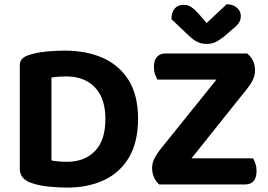

<svg xmlns="http://www.w3.org/2000/svg" viewBox="-20 -857 1247 892"><path d="M469.6 -303.9Q469.6 -205.2 421.3 -155.2Q373 -105.3 290.8 -105.3Q273.1 -105.3 253.5 -106.9Q233.8 -108.6 219 -111.7V-496.8Q235.4 -499.4 252.7 -500.7Q270 -502 288.9 -502Q342 -502 382.6 -480.3Q423.1 -458.7 446.4 -415.1Q469.6 -371.4 469.6 -303.9ZM621.4 -306Q621.4 -413.3 578.5 -483.1Q535.6 -552.8 459.3 -587.3Q382.9 -621.8 280.7 -621.8Q242.4 -621.8 197 -617.8Q151.6 -613.7 112.1 -600.9Q93.9 -594.4 82.9 -583.8Q72 -573.2 72 -553.6V-73Q72 -26.5 123.2 -7.8Q162 6 209.6 10.3Q257.2 14.6 290.4 14.6Q390.2 14.6 464.5 -20.8Q538.9 -56.2 580.2 -127.3Q621.4 -198.4 621.4 -306ZM723.9 -161.8 1083.3 -608.7H1128.1Q1164.9 -578.5 1164.9 -529.5Q1164.9 -507.7 1155.1 -487.1Q1145.3 -466.5 1129.7 -446.9L772.7 0H719.8Q705.4 -12 696 -31.9Q686.6 -51.9 686.6 -77.1Q686.6 -98.9 697.4 -120.7Q708.2 -142.5 723.9 -161.8ZM740.1 0 806.3 -121.5H1155.5Q1161.6 -111.6 1166.7 -96.3Q1171.9 -81.1 1171.9 -62.3Q1171.9 -30.7 1157.7 -15.3Q1143.5 0 1118.8 0ZM1099.9 -608.7 1047.5 -487.2H711.4Q705.6 -497.1 700.3 -512.2Q695 -527.2 695 -545.7Q695 -577.6 709.5 -593.2Q724.1 -608.7 749 -608.7ZM940.5 -750.1Q963.1 -771.7 986.9 -794.2Q1010.6 -816.8 1033.4 -837.4Q1061.4 -837.1 1080.1 -821.8Q1098.7 -806.4 1098.7 -782.4Q1098.7 -764 1089.5 -750.4Q1080.2 -736.8 1057.1 -718.7L1019.8 -686.4Q996.1 -667.9 978.8 -660.4Q961.6 -652.9 940.5 -652.9Q914.8 -652.9 895.9 -662.8Q876.9 -672.7 859.5 -689.3L776.5 -768Q776.5 -799.8 791.5 -817.3Q806.6 -834.7 833.7 -834.7Q851 -834.7 866.5 -825.5Q882 -816.3 905.6 -789.7Z"/></svg>

Font: Baloo Bhaina 2
Style: Regular
Weight: 400
Designer: Yesha Goshar, Manish Minz, Shuchita Grover and Ek Type
Foundry: Ek Type
Version: Version 1.700